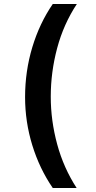

<svg xmlns="http://www.w3.org/2000/svg" viewBox="-20 -812 480 957"><path d="M243 125Q177 29 141 -88Q105 -205 105 -328Q105 -457 141 -576.5Q177 -696 243 -792H363Q297 -692 265 -572.5Q233 -453 233 -330Q233 -211 265 -93Q297 25 362 125Z"/></svg>

Font: Noto Sans Bengali SemiCondensed
Style: Bold
Weight: 700
Width: 4
Designer: Jelle Bosma - Monotype Design Team
Foundry: Monotype Imaging Inc.
Version: Version 2.003